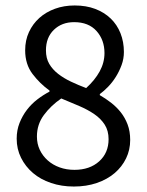

<svg xmlns="http://www.w3.org/2000/svg" viewBox="-20 -670 537 702"><path d="M250 12Q205 12 166.5 -1Q128 -14 100.5 -37.5Q73 -61 57 -93Q41 -125 41 -163Q41 -194 51.5 -220.5Q62 -247 78.5 -268.5Q95 -290 116.5 -306.5Q138 -323 161 -335V-339Q126 -364 99 -399.5Q72 -435 72 -486Q72 -523 86 -553Q100 -583 124 -604.5Q148 -626 181 -638Q214 -650 253 -650Q295 -650 328 -637.5Q361 -625 384.5 -602.5Q408 -580 420.5 -548.5Q433 -517 433 -480Q433 -455 424.5 -432Q416 -409 403.5 -389Q391 -369 375.5 -353Q360 -337 345 -326V-322Q366 -310 386 -294.5Q406 -279 421.5 -259.5Q437 -240 446.5 -215Q456 -190 456 -158Q456 -122 441 -91Q426 -60 399 -37Q372 -14 334 -1Q296 12 250 12ZM295 -348Q327 -377 344.5 -409Q362 -441 362 -476Q362 -524 333 -556.5Q304 -589 251 -589Q206 -589 177 -561Q148 -533 148 -486Q148 -457 160 -436.5Q172 -416 192.5 -400Q213 -384 239.5 -371.5Q266 -359 295 -348ZM252 -49Q308 -49 342.5 -80Q377 -111 377 -161Q377 -192 363 -214Q349 -236 325 -252.5Q301 -269 269.5 -282.5Q238 -296 204 -310Q166 -284 140.5 -249.5Q115 -215 115 -171Q115 -144 125.5 -122Q136 -100 154.5 -83.5Q173 -67 198 -58Q223 -49 252 -49Z"/></svg>

Font: TypoPRO Source Sans Pro
Style: Regular
Weight: 400
Designer: Paul D. Hunt
Foundry: Adobe Systems Incorporated
Version: Version 2.020;PS 2.000;hotconv 1.0.86;makeotf.lib2.5.63406